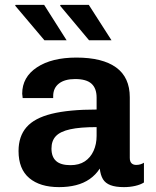

<svg xmlns="http://www.w3.org/2000/svg" viewBox="-20 -757 640 787"><path d="M222 10Q144 10 100 -27Q56 -64 56 -138Q56 -198 88.5 -235.5Q121 -273 191.5 -290.5Q262 -308 376 -308V-357Q376 -395 355 -414Q334 -433 288 -433Q245 -433 221.5 -414.5Q198 -396 198 -363V-355H73Q72 -365 71.5 -368.5Q71 -372 71 -372Q71 -372 71 -371.5Q71 -371 71 -373Q71 -441 131.5 -481Q192 -521 293 -521Q400 -521 456 -480.5Q512 -440 512 -358V-110Q512 -95 519 -88Q526 -81 538 -81Q556 -81 570 -90V-9Q556 0 534 5Q512 10 488 10Q454 10 433 2Q412 -6 402 -22.5Q392 -39 389 -66Q372 -40 347.5 -23Q323 -6 291.5 2Q260 10 222 10ZM269 -80Q304 -80 327.5 -95.5Q351 -111 363.5 -138.5Q376 -166 376 -200V-236Q308 -236 267.5 -227Q227 -218 209 -199Q191 -180 191 -148Q191 -114 210 -97Q229 -80 269 -80ZM345 -592 226 -734 229 -737H344L437 -592ZM162 -592 42 -734 44 -737H161L253 -592Z"/></svg>

Font: Chivo Mono SemiBold
Style: Regular
Weight: 600
Monospace: yes
Designer: Hector Gatti
Foundry: Omnibus-Type
Version: Version 1.008